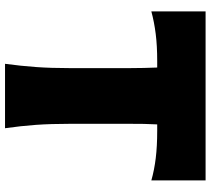

<svg xmlns="http://www.w3.org/2000/svg" viewBox="-58 -800 858 783"><g transform="rotate(90 371.5 -409.0)"><path d="M240.7 0Q249.5 -64.9 253.9 -126.2Q258.3 -187.5 258.3 -265.1V-507.3Q258.3 -538.1 257.6 -565.9Q256.8 -593.8 255.9 -620.6H230Q167 -620.6 118.7 -614.5Q70.3 -608.4 26.9 -596.7V-817.9H716.3V-596.7Q673.3 -608.9 625 -614.7Q576.7 -620.6 513.7 -620.6H487.8Q486.3 -593.8 485.8 -565.9Q485.4 -538.1 485.4 -507.3V-265.1Q485.4 -187.5 489.7 -126.2Q494.1 -64.9 503.4 0Z"/></g></svg>

Font: Pinar-DS1-FD ExtraBold
Style: Regular
Weight: 800
Designer: Amin Abedi
Version: Version 2.000